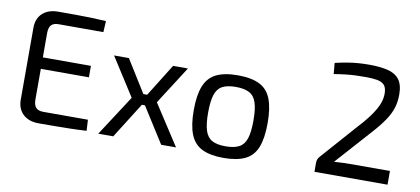

<svg xmlns="http://www.w3.org/2000/svg" viewBox="-67 -931 2564 1172"><g transform="rotate(10 1215.0 -344.5)"><path d="M214 -691Q264 -691 314.5 -691Q365 -691 414.5 -689.5Q464 -688 510 -685L506 -616H229Q198 -616 183.5 -600.5Q169 -585 169 -550V-140Q169 -105 183.5 -89Q198 -73 229 -73H506L510 -5Q464 -2 414.5 -1Q365 0 314.5 0.5Q264 1 214 1Q153 1 117.5 -31.5Q82 -64 81 -119V-571Q82 -627 117.5 -659Q153 -691 214 -691ZM99 -400H467V-329H99Z M1053 -487 902 -251 1065 0H973L814 -251L961 -487ZM687 -487 834 -251 676 0H583L746 -251L595 -487ZM877 -286V-220H772V-286Z M1361 -499Q1445 -499 1495.5 -474Q1546 -449 1568 -392.5Q1590 -336 1590 -243Q1590 -150 1568 -93.5Q1546 -37 1495.5 -12Q1445 13 1361 13Q1278 13 1227.5 -12Q1177 -37 1154.5 -93.5Q1132 -150 1132 -243Q1132 -336 1154.5 -392.5Q1177 -449 1227.5 -474Q1278 -499 1361 -499ZM1361 -427Q1308 -427 1277.5 -410.5Q1247 -394 1234 -354Q1221 -314 1221 -243Q1221 -172 1234 -132Q1247 -92 1277.5 -75.5Q1308 -59 1361 -59Q1414 -59 1445 -75.5Q1476 -92 1489 -132Q1502 -172 1502 -243Q1502 -314 1489 -354Q1476 -394 1445 -410.5Q1414 -427 1361 -427Z M2139 -702Q2205 -702 2252.5 -691Q2300 -680 2325.5 -648Q2351 -616 2351 -553Q2351 -510 2339.5 -472Q2328 -434 2301 -393.5Q2274 -353 2228 -302L2030 -81Q2056 -83 2085.5 -84Q2115 -85 2142 -85H2376V0H1923V-55Q1923 -66 1926 -75.5Q1929 -85 1936 -93L2136 -319Q2202 -390 2233 -445Q2264 -500 2262 -549Q2261 -583 2245.5 -598.5Q2230 -614 2201.5 -619Q2173 -624 2133 -624Q2101 -624 2072 -623Q2043 -622 2010.5 -618.5Q1978 -615 1935 -608L1929 -676Q1976 -687 2011.5 -692.5Q2047 -698 2077.5 -700Q2108 -702 2139 -702Z"/></g></svg>

Font: Exo 2
Style: Regular
Weight: 400
Designer: Natanael Gama
Foundry: Natanael Gama
Version: Version 2.010